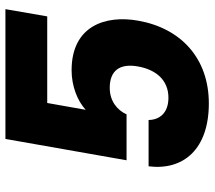

<svg xmlns="http://www.w3.org/2000/svg" viewBox="-60 -710 771 690"><g transform="rotate(-90 325.0 -365.5)"><path d="M170.2 -731 93.5 -295.7H258.6C273.9 -329.7 306.4 -356.1 353.8 -356.1C415.5 -356.1 442.4 -320.6 430.7 -254.6C419.5 -191.6 383 -145.2 318.3 -145.2C261.9 -145.2 238.6 -178.9 238.3 -216.5H71.8C56.1 -90.9 133.9 0 297.7 0C460.3 0 568.1 -100.5 595.2 -253.9C616.2 -371.9 576.3 -493.2 416.9 -493.2C359.3 -493.2 306.4 -471.7 274.9 -442.6L299.4 -580.8H610.6L636.6 -731Z"/></g></svg>

Font: Poppins Devanagari Thin
Style: Italic
Weight: 100
Italic angle: -10°
Designer: Ninad Kale (Devanagari), Jonny Pinhorn (Latin)
Foundry: Indian Type Foundry
Version: 4.005